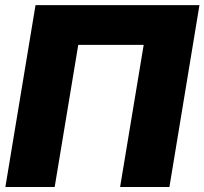

<svg xmlns="http://www.w3.org/2000/svg" viewBox="-20 -748 818 768"><path d="M777.8 -727.5 657.7 0H460.4L554.7 -568.4H293L198.7 0H1.5L122.1 -727.5Z"/></svg>

Font: Inter Black
Style: Italic
Weight: 900
Italic angle: -9.39999°
Designer: Rasmus Andersson
Foundry: rsms
Version: Version 4.000;git-a52131595